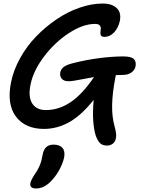

<svg xmlns="http://www.w3.org/2000/svg" viewBox="-20 -694 805 1099"><path d="M371.1 -229Q346.2 -229 333.5 -243.4Q320.8 -257.8 325.2 -280.8Q329.1 -298.8 345.5 -311.3Q361.8 -323.7 399.9 -333Q546.9 -369.6 684.1 -371.1Q731.4 -371.1 746.1 -356Q760.7 -340.8 755.9 -314.9Q752 -293.5 732.7 -279.3Q713.4 -265.1 682.1 -265.1Q675.8 -265.1 662.6 -264.6Q649.4 -264.2 643.1 -264.2L642.1 -259.8Q623 -163.6 621.8 -94.5Q620.6 -25.4 634.8 24.9Q643.1 55.7 644.5 70.6Q646 85.4 643.1 99.1Q639.6 117.7 625.7 128.4Q611.8 139.2 592.8 139.2Q566.9 139.2 552.5 125.2Q538.1 111.3 526.9 79.1Q504.9 1.5 516.1 -122.1Q443.8 -31.7 374.8 6.1Q305.7 43.9 231.9 43.9Q124.5 43.9 71.3 -26.6Q18.1 -97.2 43 -222.2Q57.1 -293 95.5 -361.8Q133.8 -430.7 187.7 -486.1Q241.7 -541.5 304.9 -584.2Q368.2 -627 436.8 -650.4Q505.4 -673.8 567.9 -673.8Q608.9 -673.8 633.3 -658.9Q657.7 -644 664.6 -622.3Q671.4 -600.6 666 -574.2Q656.7 -533.2 632.6 -508.1Q608.4 -482.9 578.1 -482.9Q563.5 -482.9 558.6 -490.5Q553.7 -498 554.9 -509Q556.2 -520 556.9 -531Q557.6 -542 550 -549.6Q542.5 -557.1 523.9 -557.1Q455.1 -557.1 374.3 -504.4Q293.5 -451.7 231.9 -370.1Q170.4 -288.6 154.8 -210Q140.1 -139.2 164.6 -101.6Q189 -64 242.2 -64Q317.4 -64 384.8 -109.6Q452.1 -155.3 518.1 -252.9Q492.2 -248.5 458.7 -241.9Q425.3 -235.4 405.3 -232.2Q385.3 -229 371.1 -229ZM187 384.8Q167.5 384.8 159.2 377Q150.9 369.1 153.8 354Q158.2 334.5 182.1 298.8Q196.3 278.8 205.1 258.3Q213.9 237.8 216.8 226.1Q219.7 214.4 224.1 190.9Q234.9 133.8 286.1 133.8Q321.3 133.8 337.4 152.3Q353.5 170.9 347.2 207Q339.4 242.7 317.9 281.2Q296.4 319.8 265.1 350.1Q227.5 384.8 187 384.8Z"/></svg>

Font: Shantell Sans Bouncy
Style: Italic
Weight: 500
Italic angle: -11.31°
Designer: Stephen Nixon, Anya Danilova, Shantell Martin
Foundry: Arrow Type
Version: Version 1.006;[9816181b4]